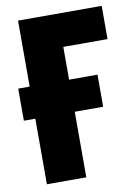

<svg xmlns="http://www.w3.org/2000/svg" viewBox="-82 -769 598 825"><g transform="rotate(-10 217.0 -357.0)"><path d="M55 -714V-426H5V-286H55V0H227V-286H351V-426H227V-569H420V-714Z"/></g></svg>

Font: Noto Sans Display Condensed Black
Style: Regular
Weight: 900
Width: 3
Designer: Monotype Design team
Foundry: Monotype Imaging Inc.
Version: 1.000